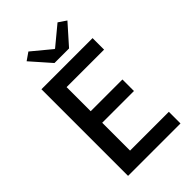

<svg xmlns="http://www.w3.org/2000/svg" viewBox="-277 -1054 1155 1155"><g transform="rotate(-45 300.0 -476.5)"><path d="M97 0V-737H532V-639H213V-434H483V-336H213V-99H543V0ZM264 -793 153 -919 202 -953 324 -852H328L450 -953L500 -919L388 -793Z"/></g></svg>

Font: Noto Sans KR Medium
Style: Regular
Weight: 500
Designer: Ryoko NISHIZUKA  (kana, bopomofo & ideographs); Paul D. Hunt (Latin, Greek & Cyrillic); Sandoll Communications , Soo-you
Foundry: Adobe
Version: Version 2.004-H2;hotconv 1.0.118;makeotfexe 2.5.65603